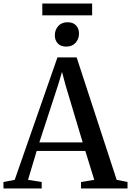

<svg xmlns="http://www.w3.org/2000/svg" viewBox="-38 -1076 748 1096"><path d="M46 -49.5 290 -748.5H399.5L628 -49.5L690 -37V0H424.5V-37L500 -49.5L449 -214.5H171.5L122 -49.5L200 -37V0H-18L-18.5 -37ZM434 -263 335.5 -592 316 -665.5 293.5 -590.5 186.5 -263ZM339.5 -810Q309 -810 292 -828Q275 -846 275 -874.5Q275 -905 294.2 -927Q313.5 -949 347.5 -949H348.5Q379 -949 396 -931Q413 -913 413 -884.5Q413 -854 393.8 -832Q374.5 -810 340.5 -810ZM488 -1056V-988.5H203.5V-1056Z"/></svg>

Font: Merriweather 72pt Medium
Style: Regular
Weight: 500
Version: Version 2.100